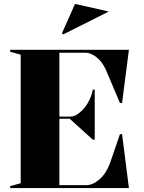

<svg xmlns="http://www.w3.org/2000/svg" viewBox="-20 -963 735 983"><path d="M32 0V-10L86 -25V-683L32 -698V-708H640L605 -436H594L522 -606Q502 -649 473 -671Q444 -693 418 -693H284V-366H339Q357 -366 373 -376Q389 -386 403 -400Q424 -422 438 -452Q452 -482 455 -504H465V-248H455L337 -355H284V-15H421Q455 -15 489 -44.5Q523 -74 543 -127L594 -276H605L640 0ZM304 -787 297 -792 364 -943 537 -904Z"/></svg>

Font: Kalnia SemiBold
Style: Regular
Weight: 600
Designer: Frida Medrano
Foundry: Frida Medrano
Version: Version 1.105